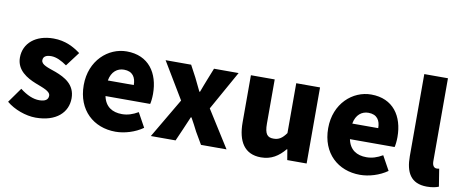

<svg xmlns="http://www.w3.org/2000/svg" viewBox="-69 -1100 3404 1414"><g transform="rotate(10 1633.0 -392.5)"><path d="M242 14C397 14 479 -67 479 -172C479 -275 400 -316 329 -343C270 -364 218 -377 218 -411C218 -438 238 -452 278 -452C316 -452 356 -432 396 -404L476 -510C426 -547 362 -583 272 -583C140 -583 52 -510 52 -402C52 -308 132 -262 200 -235C258 -212 313 -196 313 -162C313 -134 293 -117 246 -117C201 -117 154 -137 102 -177L23 -66C80 -18 168 14 242 14Z M839 14C906 14 984 -9 1043 -51L984 -158C943 -134 905 -122 864 -122C792 -122 738 -154 722 -232H1056C1060 -245 1064 -277 1064 -308C1064 -464 984 -583 820 -583C682 -583 550 -469 550 -284C550 -96 676 14 839 14ZM719 -348C731 -416 774 -447 823 -447C888 -447 913 -405 913 -348Z M1102 0H1287L1326 -89C1340 -123 1354 -156 1368 -187H1373C1391 -156 1408 -122 1425 -89L1477 0H1668L1494 -276L1658 -569H1474L1439 -481C1427 -449 1413 -416 1402 -384H1397C1381 -416 1365 -449 1350 -481L1303 -569H1112L1276 -296Z M1927 14C2005 14 2058 -22 2105 -78H2109L2122 0H2267V-569H2089V-196C2059 -154 2034 -138 1994 -138C1949 -138 1928 -160 1928 -239V-569H1750V-217C1750 -75 1803 14 1927 14Z M2667 14C2734 14 2812 -9 2871 -51L2812 -158C2771 -134 2733 -122 2692 -122C2620 -122 2566 -154 2550 -232H2884C2888 -245 2892 -277 2892 -308C2892 -464 2812 -583 2648 -583C2510 -583 2378 -469 2378 -284C2378 -96 2504 14 2667 14ZM2547 -348C2559 -416 2602 -447 2651 -447C2716 -447 2741 -405 2741 -348Z M3168 14C3207 14 3237 7 3256 -1L3235 -132C3225 -130 3221 -130 3215 -130C3201 -130 3183 -141 3183 -178V-799H3006V-185C3006 -66 3046 14 3168 14Z"/></g></svg>

Font: Noto Sans CJK KR Black
Style: Regular
Weight: 900
Designer: Ryoko NISHIZUKA (kana & ideographs); Paul D. Hunt (Latin, Greek & Cyrillic); Wenlong ZHANG (bopomofo); Sandoll Communica
Foundry: Adobe Systems Incorporated
Version: Version 1.004;PS 1.004;hotconv 1.0.82;makeotf.lib2.5.63406